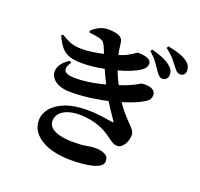

<svg xmlns="http://www.w3.org/2000/svg" viewBox="-152 -1017 1305 1255"><g transform="rotate(20 500.0 -389.5)"><path d="M844 -635Q831 -636 820.5 -645.5Q810 -655 798 -672Q785 -693 765 -720.5Q745 -748 710 -780L719 -792Q762 -781 797.5 -766.5Q833 -752 857 -730Q873 -716 878.5 -702Q884 -688 883 -674Q883 -658 872 -646.5Q861 -635 844 -635ZM466 69Q404 69 351.5 57.5Q299 46 261 23.5Q223 1 201.5 -31Q180 -63 180 -104Q180 -150 211.5 -189Q243 -228 304.5 -252Q366 -276 457 -276Q507 -276 555.5 -269.5Q604 -263 631 -258Q640 -256 641.5 -258.5Q643 -261 639 -267Q623 -291 594 -333.5Q565 -376 533 -436Q514 -472 492 -519Q470 -566 450 -613.5Q430 -661 415 -699Q406 -720 397.5 -729.5Q389 -739 366 -745Q353 -748 333.5 -751.5Q314 -755 296 -756L292 -768Q315 -790 343 -804Q371 -818 403 -818Q449 -818 477.5 -807Q506 -796 510 -765Q512 -753 514.5 -731Q517 -709 522 -685.5Q527 -662 533 -643Q546 -604 557.5 -574Q569 -544 583 -516.5Q597 -489 616 -454Q650 -394 680 -357Q710 -320 733.5 -296.5Q757 -273 770.5 -256.5Q784 -240 784 -221Q784 -195 774.5 -172.5Q765 -150 750.5 -136Q736 -122 718 -122Q701 -122 687 -129.5Q673 -137 655 -151Q637 -165 605 -184Q588 -194 559.5 -205Q531 -216 495.5 -223Q460 -230 421 -230Q371 -230 336.5 -217.5Q302 -205 283.5 -183Q265 -161 265 -132Q265 -107 280 -91Q295 -75 320 -65Q345 -55 375 -51Q405 -47 434 -47Q470 -47 491 -48.5Q512 -50 527 -53Q542 -56 557 -58Q572 -60 595 -60Q630 -60 656.5 -47Q683 -34 683 -2Q683 19 664 32.5Q645 46 613.5 54Q582 62 543.5 65.5Q505 69 466 69ZM310 -348Q258 -348 222.5 -365Q187 -382 174 -411Q161 -440 175 -473.5Q189 -507 237 -539L250 -530Q221 -489 234.5 -466.5Q248 -444 308 -444Q348 -444 390.5 -449.5Q433 -455 480.5 -466Q528 -477 580 -494Q638 -513 669.5 -528Q701 -543 715 -551.5Q729 -560 733 -560Q754 -563 775.5 -560Q797 -557 812 -546Q827 -535 827 -513Q827 -500 821 -487.5Q815 -475 796 -463Q761 -441 707 -420.5Q653 -400 587 -383.5Q521 -367 450 -357.5Q379 -348 310 -348ZM314 -551Q263 -551 229 -562.5Q195 -574 171.5 -601.5Q148 -629 127 -677L138 -684Q167 -667 189 -656.5Q211 -646 234.5 -642Q258 -638 290 -638Q321 -638 362 -644.5Q403 -651 444.5 -660.5Q486 -670 515 -680Q557 -693 582.5 -707Q608 -721 621.5 -731Q635 -741 639 -741Q661 -741 682 -737.5Q703 -734 717.5 -724.5Q732 -715 732 -695Q732 -684 724.5 -671.5Q717 -659 701 -648Q677 -631 635 -614Q593 -597 539 -583Q485 -569 427.5 -560Q370 -551 314 -551ZM945 -702Q929 -702 918.5 -712Q908 -722 894 -741Q881 -758 862.5 -780.5Q844 -803 803 -835L811 -848Q855 -840 889.5 -828.5Q924 -817 945 -801Q965 -788 972.5 -772.5Q980 -757 980 -739Q980 -722 970.5 -712Q961 -702 945 -702Z"/></g></svg>

Font: Noto Serif HK ExtraLight ExtraBold
Style: Regular
Weight: 800
Version: Version 2.003-H1;hotconv 1.1.1;makeotfexe 2.6.0